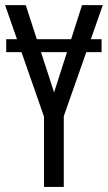

<svg xmlns="http://www.w3.org/2000/svg" viewBox="-20 -734 424 754"><path d="M378.9 -580.1V-529.3H4.4V-580.1ZM192.4 -371.1 302.2 -713.9H383.8L230.5 -277.8V0H152.8V-275.9L0 -713.9H81.1Z"/></svg>

Font: Open Sans Condensed
Style: Regular
Weight: 400
Width: 3
Designer: Monotype Design Team
Foundry: Monotype Imaging Inc.
Version: Version 3.000